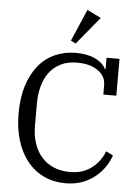

<svg xmlns="http://www.w3.org/2000/svg" viewBox="-62 -1000 774 1060"><g transform="rotate(5 324.5 -470.0)"><path d="M342 12Q276 12 222 -13Q168 -38 130 -85Q92 -132 71 -199Q50 -266 50 -349Q50 -436 71 -503Q92 -570 129.5 -616Q167 -662 220 -686Q273 -710 337 -710Q402 -710 445.5 -688.5Q489 -667 503 -635H507V-698H579V-494H507V-546Q507 -596 463 -626.5Q419 -657 348 -657Q295 -657 256.5 -637.5Q218 -618 193.5 -584.5Q169 -551 157.5 -506.5Q146 -462 146 -413V-292Q146 -237 160.5 -193Q175 -149 202.5 -117.5Q230 -86 270 -69Q310 -52 361 -52Q432 -52 480 -89Q528 -126 550 -183L589 -164Q580 -135 560 -104Q540 -73 509.5 -47Q479 -21 437 -4.5Q395 12 342 12ZM303 -775 379 -952 456 -914 330 -761Z"/></g></svg>

Font: IBM Plex Serif
Style: Regular
Weight: 400
Designer: Mike Abbink, Paul van der Laan, Pieter van Rosmalen
Foundry: Bold Monday
Version: Version 2.6